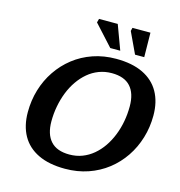

<svg xmlns="http://www.w3.org/2000/svg" viewBox="-130 -1032 1089 1160"><g transform="rotate(15 414.0 -452.0)"><path d="M228 -244.5Q228 -163.5 266.8 -120.8Q305.5 -78 384 -78Q427 -78 464.2 -92.2Q501.5 -106.5 532.5 -132.5Q563.5 -158.5 587.5 -193.5Q611.5 -228.5 628.2 -270.5Q645 -312.5 653.5 -358.8Q662 -405 662 -453Q662 -534.5 623.2 -577Q584.5 -619.5 506.5 -619.5Q463.5 -619.5 426 -605.2Q388.5 -591 357.8 -565Q327 -539 302.8 -504Q278.5 -469 262 -427Q245.5 -385 236.8 -338.8Q228 -292.5 228 -244.5ZM814.5 -436.5Q814.5 -363.5 794.2 -296.5Q774 -229.5 736 -173.2Q698 -117 644.8 -75.5Q591.5 -34 524.8 -11Q458 12 380.5 12Q280.5 12 212.5 -20.8Q144.5 -53.5 110.2 -114.8Q76 -176 76 -261Q76 -334.5 96 -401.2Q116 -468 154 -524.2Q192 -580.5 245.2 -622.2Q298.5 -664 365.2 -687Q432 -710 509.5 -710Q610 -710 677.8 -677.2Q745.5 -644.5 780 -583.2Q814.5 -522 814.5 -436.5ZM519.5 -763.5H457L339.5 -892.5L346 -916H463ZM669.5 -763.5H612L550 -895.5L555 -916H667.5Z"/></g></svg>

Font: Newsreader 9pt SemiBold
Style: Italic
Weight: 600
Italic angle: -17°
Designer: Hugues Gentile
Foundry: Production Type
Version: Version 1.003